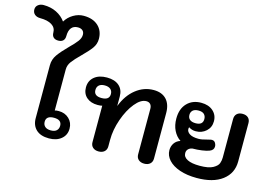

<svg xmlns="http://www.w3.org/2000/svg" viewBox="-264 -1274 2198 1544"><g transform="rotate(15 835.0 -502.5)"><path d="M97 -120V-561Q97 -609 125 -648.5Q153 -688 207 -742Q249 -783 269.5 -810.5Q290 -838 290 -865Q290 -888 276 -900.5Q262 -913 237 -913Q201 -913 182.5 -889.5Q164 -866 164 -821Q164 -796 150 -782.5Q136 -769 110 -769Q84 -769 70 -782.5Q56 -796 56 -821Q56 -862 21 -884Q-14 -906 -76 -906Q-105 -906 -122.5 -921Q-140 -936 -140 -962Q-140 -986 -121.5 -1000.5Q-103 -1015 -76 -1015Q-16 -1015 31.5 -991.5Q79 -968 108 -927Q132 -967 173 -991Q214 -1015 258 -1015Q335 -1015 379 -974.5Q423 -934 423 -866Q423 -823 397.5 -788Q372 -753 321 -703Q274 -657 251.5 -626.5Q229 -596 229 -561V-219Q240 -223 262 -223Q314 -223 348 -190.5Q382 -158 382 -108Q382 -55 343 -22.5Q304 10 241 10Q171 10 134 -25Q97 -60 97 -120ZM303 -111Q303 -161 239 -161Q174 -161 174 -111Q174 -86 190.5 -71Q207 -56 239 -56Q271 -56 287 -71Q303 -86 303 -111Z M588 -52V-355Q574 -351 550 -351Q492 -351 457.5 -381.5Q423 -412 423 -464Q423 -519 462 -551.5Q501 -584 567 -584Q632 -584 668.5 -552Q705 -520 705 -463V-386H706Q742 -479 808.5 -531.5Q875 -584 956 -584Q1025 -584 1062.5 -544Q1100 -504 1100 -430V-52Q1100 -24 1082 -8Q1064 8 1034 8Q1004 8 986 -8Q968 -24 968 -52V-430Q968 -455 956 -468.5Q944 -482 922 -482Q876 -482 829 -424.5Q782 -367 751 -278.5Q720 -190 720 -105V-52Q720 -24 702 -8Q684 8 654 8Q624 8 606 -8Q588 -24 588 -52ZM631 -463Q631 -489 614 -503.5Q597 -518 566 -518Q535 -518 518.5 -503.5Q502 -489 502 -463Q502 -413 566 -413Q631 -413 631 -463Z M1202 -150Q1202 -183 1219.5 -208.5Q1237 -234 1269 -244Q1232 -269 1211 -311.5Q1190 -354 1190 -410Q1190 -491 1234.5 -537.5Q1279 -584 1352 -584Q1414 -584 1451 -551Q1488 -518 1488 -466Q1488 -415 1452.5 -383Q1417 -351 1366 -351Q1334 -351 1309 -368L1307 -367Q1305 -361 1305 -354Q1305 -330 1330 -314Q1355 -298 1404 -298Q1419 -298 1434.5 -301Q1450 -304 1489 -314Q1503 -318 1512 -318Q1538 -318 1547 -287Q1549 -281 1549 -271Q1549 -243 1517 -230Q1495 -221 1456 -215.5Q1417 -210 1377 -210Q1356 -206 1343.5 -193Q1331 -180 1331 -160Q1331 -127 1366.5 -109Q1402 -91 1469 -91Q1543 -91 1579 -111Q1615 -131 1623.5 -154.5Q1632 -178 1632 -203V-524Q1632 -552 1649 -568Q1666 -584 1696 -584Q1726 -584 1743 -568Q1760 -552 1760 -524V-205Q1760 -106 1683.5 -48Q1607 10 1471 10Q1390 10 1329 -11Q1268 -32 1235 -68.5Q1202 -105 1202 -150ZM1409 -463Q1409 -488 1394 -503Q1379 -518 1347 -518Q1315 -518 1299.5 -503.5Q1284 -489 1284 -466Q1284 -440 1301 -426.5Q1318 -413 1349 -413Q1409 -413 1409 -463Z"/></g></svg>

Font: Kodchasan
Style: Bold
Weight: 700
Designer: Katatrad Aksorn Co.,Ltd.
Foundry: Cadson Demak Co.,Ltd.
Version: Version 1.000; ttfautohint (v1.6)